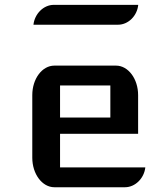

<svg xmlns="http://www.w3.org/2000/svg" viewBox="-20 -787 707 807"><path d="M115.7 -124C115.7 -55.7 157.2 0 208.5 0H505.4C548.3 0 585.9 -37.6 590.8 -83.5H232.4V-224.6H560.5V-387.2C560.5 -456.1 518.6 -511.2 467.8 -511.2H208.5C157.2 -511.2 115.7 -456.1 115.7 -387.2ZM232.4 -293V-427.7H443.8V-293ZM120.6 -683.1H476.1C519.5 -683.1 556.6 -720.7 561 -766.6H206.1C162.6 -766.6 125.5 -728.5 120.6 -683.1Z"/></svg>

Font: Atomic Age
Style: Regular
Weight: 400
Designer: James Grieshaber
Foundry: James Grieshaber
Version: Version 1.002